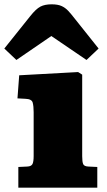

<svg xmlns="http://www.w3.org/2000/svg" viewBox="-41 -870 496 890"><path d="M44 0V-96L86 -98Q104 -99 109.5 -109.5Q115 -120 115 -147V-350Q115 -378 110.5 -394.5Q106 -411 77 -412L40 -414L48 -521L321 -536L340 -524V-146Q340 -120 344.5 -109.5Q349 -99 368 -98L410 -96V0ZM35 -592 -21 -645 99 -795Q126 -829 146.5 -839.5Q167 -850 198 -850Q227 -850 244.5 -842Q262 -834 275.5 -819.5Q289 -805 306 -783L416 -645L360 -592L197 -703Z"/></svg>

Font: Literata Variable Black
Style: Regular
Weight: 900
Designer: Latin by Veronika Burian and Jose Scaglione. Greek by Irene Vlachou. Cyrillic by Vera Evstafieva.
Foundry: TypeTogether
Version: Version 3.021